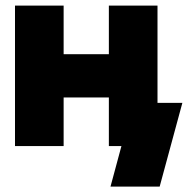

<svg xmlns="http://www.w3.org/2000/svg" viewBox="-20 -528 679 694"><path d="M34.2 -507.8H210V-332H373.5V-507.8H549.3V-156.2H639.2L557.1 146.5H379.4L418.9 0H373.5V-175.8H210V0H34.2Z"/></svg>

Font: Giphurs Black
Style: Regular
Weight: 900
Version: Version 0.920; ttfautohint (v1.8.4.7-5d5b)